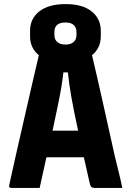

<svg xmlns="http://www.w3.org/2000/svg" viewBox="-20 -919 640 939"><path d="M174 0H33Q30 0 26.5 -3Q23 -6 25 -13Q29 -32 38.5 -74.5Q48 -117 61 -175Q74 -233 89 -298Q104 -363 119 -428.5Q134 -494 147 -551Q160 -608 170 -649Q127 -684 127 -742V-768Q127 -828 172.5 -863.5Q218 -899 301 -899Q384 -899 428.5 -863Q473 -827 473 -768V-742Q473 -684 430 -649Q454 -548 482 -422.5Q510 -297 542 -153Q551 -116 560.5 -78Q570 -40 578 0H441Q432 0 426.5 -5Q421 -10 416 -35Q409 -66 402.5 -95Q396 -124 390 -150H207Q200 -117 191.5 -79.5Q183 -42 174 0ZM300 -809Q246 -809 246 -762V-748Q246 -725 261 -713Q275 -701 300 -701Q326 -701 340 -713.5Q354 -726 354 -748V-762Q354 -785 340 -797Q327 -809 300 -809ZM290 -565Q286 -527 279 -486.5Q272 -446 261.5 -396Q251 -346 237 -280H362Q341 -377 329.5 -441.5Q318 -506 312 -565Z"/></svg>

Font: Recursive Mn Lnr St XBd
Style: Regular
Weight: 800
Monospace: yes
Version: Version 1.079;hotconv 1.0.112;makeotfexe 2.5.65598; ttfautoh